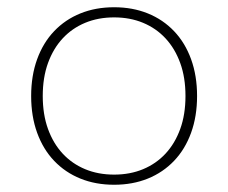

<svg xmlns="http://www.w3.org/2000/svg" viewBox="-20 -500 630 530"><path d="M295 10Q244 10 202 -7Q160 -24 129.5 -56Q99 -88 82.5 -133.5Q66 -179 66 -235Q66 -291 82.5 -336.5Q99 -382 129.5 -414Q160 -446 202 -463Q244 -480 295 -480Q346 -480 388 -463Q430 -446 460.5 -414Q491 -382 507.5 -336.5Q524 -291 524 -235Q524 -179 507.5 -133.5Q491 -88 460.5 -56Q430 -24 388 -7Q346 10 295 10ZM295 -18Q339 -18 375 -33Q411 -48 437 -76Q463 -104 477.5 -144Q492 -184 492 -235Q492 -286 477.5 -326Q463 -366 437 -394Q411 -422 375 -437Q339 -452 295 -452Q251 -452 215 -437Q179 -422 153 -394Q127 -366 112.5 -326Q98 -286 98 -235Q98 -184 112.5 -144Q127 -104 153 -76Q179 -48 215 -33Q251 -18 295 -18Z"/></svg>

Font: Celebes Thin
Style: Regular
Weight: 250
Designer: Anugrah Pasau
Foundry: Lafontype
Version: Version 1.000; ttfautohint (v1.8.4)